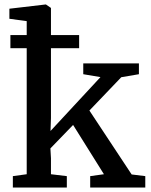

<svg xmlns="http://www.w3.org/2000/svg" viewBox="-20 -839 676 859"><path d="M37.5 0V-51L99.5 -59.5V-744.5L22 -755V-800L184 -819H185.5L208 -803.5V-311L206 -253L429.5 -494L352.5 -507V-555.5H601.5V-507L522.5 -493.5L380 -344.5L569 -58.5L630 -51V0H383.5V-51L445 -59.5L307 -280L205.5 -175L208 -131V-59.5L279 -51V0ZM26.5 -682H334V-623.5H26.5Z"/></svg>

Font: Merriweather Medium
Style: Regular
Weight: 500
Version: Version 2.100